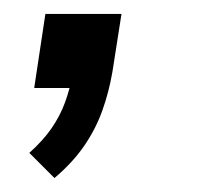

<svg xmlns="http://www.w3.org/2000/svg" viewBox="-20 -126 283 275"><path d="M58 129 22 93Q42 75 54 57.5Q66 40 73 21Q80 2 83 -16L103 0H29L45 -106H154L141 -23Q136 6 126.5 32.5Q117 59 100.5 83Q84 107 58 129Z"/></svg>

Font: Nunito Sans 10pt
Style: Italic
Weight: 400
Italic angle: -9°
Designer: Vernon Adams
Foundry: Vernon Adams
Version: Version 3.101;gftools[0.9.27]